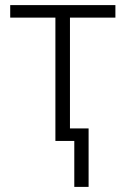

<svg xmlns="http://www.w3.org/2000/svg" viewBox="-20 -552 492 752"><path d="M432 -532V-483H254V-49H327V180H271V0H197V-483H20V-532Z"/></svg>

Font: Noto Sans Light
Style: Regular
Weight: 300
Designer: Monotype Design Team
Foundry: Monotype Imaging Inc.
Version: Version 2.007